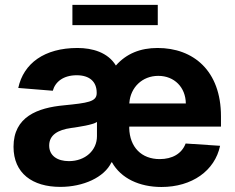

<svg xmlns="http://www.w3.org/2000/svg" viewBox="-20 -747 954 778"><path d="M224.4 10.3C317.1 10.3 402.7 -28.1 431.5 -89.1H433.9C470.2 -24.1 545.1 10.7 634.2 10.7C757.8 10.7 850.5 -55 871.8 -156.2L732.2 -165.5C716.6 -123.9 677.6 -102.3 627.1 -102.3C553.3 -102.3 505.7 -150.6 503.6 -228L503.9 -234H875.4V-275.6C875.4 -460.9 763.1 -552.6 618.6 -552.6C548.7 -552.6 492.2 -529.8 449.6 -481.5C417.3 -534.8 354.4 -552.6 294 -552.6C159.8 -552.6 75.3 -490.1 54 -390.6L193.9 -379.3C203.8 -415.5 236.9 -442.1 290.8 -442.1C342.3 -442.1 371.8 -416.5 371.8 -371.4V-369.3C371.8 -334.5 334.9 -329.9 239.7 -320.3C132.1 -310.4 34.8 -273.8 34.8 -152.3C34.8 -44.7 111.5 10.3 224.4 10.3ZM179.3 -157.3C179.3 -199.9 214.5 -220.9 267.8 -228.3C300.8 -233 354.8 -240.8 372.9 -252.8V-195C372.9 -137.8 325.6 -94.1 259.2 -94.1C212.7 -94.1 179.3 -115.8 179.3 -157.3ZM273.4 -645.2H619.3V-727.3H273.4ZM503.9 -327.8 504.3 -331.7C509.2 -391.7 555.4 -439.6 621.4 -439.6C686.8 -439.6 732.2 -392.8 733 -327.8Z"/></svg>

Font: Margiela Sans
Style: Bold
Weight: 700
Designer: Stefan Endress, Andreas Faust
Version: Version 1.100;FEAKit 1.0